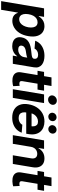

<svg xmlns="http://www.w3.org/2000/svg" viewBox="1116 -1960 1013 3355"><g transform="rotate(90 1622.5 -282.5)"><path d="M-35.3 204.1 90.7 -545.9H239.7L224.5 -453.7H230.8Q244.5 -476.1 267.2 -499Q289.8 -522 323.5 -537.4Q357.2 -552.7 402.8 -552.7Q462.6 -552.7 507.4 -521.7Q552.1 -490.6 572.1 -428.3Q592 -365.9 576.7 -272.1Q561.6 -181 521.7 -118.3Q481.8 -55.6 426.3 -23.5Q370.8 8.6 308.3 8.8Q264.6 8.6 236.3 -5.9Q208 -20.4 192.4 -42.7Q176.8 -64.9 170 -87.5H164.9L116.5 204.1ZM281 -111.5Q318.3 -111.7 346.9 -132.1Q375.6 -152.4 394.8 -188.8Q414 -225.2 422.2 -272.5Q429.5 -319.8 422.4 -355.8Q415.3 -391.8 393.4 -412.1Q371.5 -432.4 334.1 -432.4Q297.5 -432.4 268.3 -412.7Q239.2 -393 219.9 -357.2Q200.6 -321.4 192.9 -272.5Q185 -224.1 192.4 -188Q199.9 -151.9 222.2 -131.8Q244.5 -111.7 281 -111.5Z M752.1 10.4Q700.3 10.1 662.3 -8.1Q624.2 -26.3 606.6 -62.5Q589 -98.8 597.6 -152.3Q605.3 -198 627 -228.7Q648.7 -259.3 680.7 -278.2Q712.6 -297.2 751 -306.9Q789.4 -316.7 830.6 -320.7Q878.4 -325.3 908.2 -329.8Q937.9 -334.4 953 -343.2Q968.1 -352 971.2 -369.3V-371.7Q976.3 -405.2 958.7 -423.5Q941.2 -441.9 902.6 -442.2Q862.4 -441.9 834.4 -424.3Q806.3 -406.6 793.8 -379.5L656.7 -390.8Q675 -440.6 712.4 -477Q749.7 -513.3 802.8 -533Q855.9 -552.7 921.2 -552.7Q966.6 -552.7 1006.2 -542.1Q1045.7 -531.4 1074.6 -509.1Q1103.5 -486.7 1116.6 -451.7Q1129.6 -416.7 1121.2 -368.2L1059.9 0H917.1L929.8 -76H925.5Q908.1 -50.5 883 -31.1Q857.9 -11.7 825.2 -0.8Q792.6 10.1 752.1 10.4ZM812.8 -94.1Q845.9 -94.1 873.6 -107.5Q901.3 -120.9 919.7 -143.7Q938.1 -166.5 942.9 -194.9L952.1 -252.7Q944.8 -248.4 931.7 -244.8Q918.7 -241.1 902.9 -238.1Q887.1 -235.1 871.5 -232.8Q856 -230.6 843.7 -228.5Q816.3 -224.7 794.9 -216.1Q773.4 -207.4 760 -193.1Q746.5 -178.8 743.1 -157.4Q737.9 -126.6 757.7 -110.4Q777.4 -94.1 812.8 -94.1Z M1529.8 -545.9 1510.4 -431.8H1181.9L1201.3 -545.9ZM1297.2 -675.8H1447.9L1363.4 -168Q1360.2 -147.2 1364.6 -135.4Q1369.1 -123.5 1380 -119.1Q1390.9 -114.6 1406 -114.6Q1416.9 -114.2 1427.9 -116.3Q1438.9 -118.5 1444.8 -119.7L1450.7 -6.4Q1437.7 -2.7 1416.1 2Q1394.4 6.7 1365.3 7.4Q1310.1 9.5 1271.8 -7.3Q1233.5 -24 1216.8 -59.5Q1200.1 -94.9 1209.7 -147.9Z M1503.8 0 1594.6 -545.9H1746L1655.2 0ZM1685.4 -616.6Q1651.9 -616.1 1630.3 -638.7Q1608.8 -661.2 1612.4 -692.6Q1616.4 -724.5 1642.9 -746.8Q1669.4 -769.1 1703 -769.1Q1737 -769.1 1758.3 -746.8Q1779.5 -724.5 1776.5 -692.6Q1772.5 -661.2 1746.1 -638.7Q1719.7 -616.1 1685.4 -616.6Z M1999.7 10.5Q1915.2 10.5 1858 -24Q1800.8 -58.5 1776.7 -122Q1752.6 -185.4 1766.9 -272.5Q1780.9 -356.2 1821.6 -419.2Q1862.4 -482.2 1925.2 -517.5Q1988 -552.7 2067.6 -552.7Q2122.4 -552.7 2167.6 -535.3Q2212.9 -517.9 2243.8 -483.1Q2274.8 -448.2 2287.3 -396.2Q2299.7 -344.1 2288.2 -274.4L2281.4 -234.2H1820.7L1836.1 -327.5H2223.8L2149 -304.3Q2156.2 -346.1 2150.5 -376.4Q2144.8 -406.7 2124.9 -423.4Q2105 -440 2068.3 -440Q2030.8 -440 1999.8 -422.7Q1968.8 -405.4 1948.3 -375.6Q1927.8 -345.9 1921.5 -307.8L1910.7 -241.8Q1903.7 -197.7 1911.5 -166.4Q1919.3 -135.2 1943.2 -118.7Q1967 -102.1 2007.2 -102.1Q2034.1 -102.1 2056.7 -109.6Q2079.4 -117.1 2096.9 -131.4Q2114.4 -145.8 2125.4 -166.2L2263.9 -154.9Q2244.9 -104.5 2208.3 -67.3Q2171.8 -30.2 2119.3 -9.8Q2066.8 10.5 1999.7 10.5ZM1985.5 -620.3Q1951.9 -620.1 1931.3 -644.3Q1910.8 -668.5 1916 -701.6Q1920.4 -728.2 1942.7 -746.3Q1965 -764.4 1992.6 -764.6Q2026.6 -764.4 2046.7 -740.7Q2066.8 -717 2061.1 -683.4Q2057.4 -657.5 2035.4 -638.8Q2013.4 -620.1 1985.5 -620.3ZM2202.5 -620.3Q2169.3 -620.1 2148.5 -644.1Q2127.6 -668.1 2133 -701.6Q2137.8 -728.2 2160.2 -746.3Q2182.5 -764.4 2209.6 -764.6Q2244 -764.4 2264.2 -740.7Q2284.3 -717 2278.7 -683.4Q2274.4 -657.5 2252.6 -638.8Q2230.9 -620.1 2202.5 -620.3Z M2510.4 -315.2 2458.4 0H2307L2397.9 -545.9H2546.9L2531.1 -448.8H2535.9Q2561.6 -497 2607.2 -524.9Q2652.8 -552.7 2713.7 -552.7Q2770.4 -552.7 2808.5 -527.9Q2846.7 -503.1 2862.5 -457.2Q2878.4 -411.2 2867.6 -347.3L2809.6 0H2658.2L2711.7 -320.3Q2720.3 -370.2 2699.5 -398.6Q2678.6 -427 2632.6 -427.1Q2602.1 -427.1 2576.5 -413.8Q2550.9 -400.5 2533.5 -375.6Q2516.1 -350.8 2510.4 -315.2Z M3279.3 -545.9 3260 -431.8H2931.4L2950.8 -545.9ZM3046.7 -675.8H3197.5L3112.9 -168Q3109.7 -147.2 3114.2 -135.4Q3118.7 -123.5 3129.5 -119.1Q3140.4 -114.6 3155.5 -114.6Q3166.4 -114.2 3177.4 -116.3Q3188.4 -118.5 3194.3 -119.7L3200.2 -6.4Q3187.2 -2.7 3165.6 2Q3143.9 6.7 3114.8 7.4Q3059.6 9.5 3021.3 -7.3Q2983 -24 2966.3 -59.5Q2949.6 -94.9 2959.2 -147.9Z"/></g></svg>

Font: Inter Tight
Style: Italic
Weight: 400
Italic angle: -9.39999°
Designer: Rasmus Andersson
Foundry: rsms
Version: Version 3.002